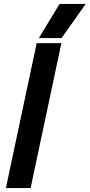

<svg xmlns="http://www.w3.org/2000/svg" viewBox="-20 -959 457 979"><path d="M284 -939H417L294 -765H178ZM167 -739H293L136 0H10Z"/></svg>

Font: Prompt Medium
Style: Italic
Weight: 500
Italic angle: -12°
Designer: Katatrad Team
Foundry: CadsonDemak
Version: Version 1.001